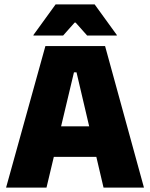

<svg xmlns="http://www.w3.org/2000/svg" viewBox="-20 -847 678 867"><path d="M7.5 0 185 -639H454.5L630 0H447.5L325.5 -520.5H314L190 0ZM175 -138.5V-276.5H461.5V-138.5ZM231 -827H407.5L507.5 -689V-686.5H373.5L321.5 -745H317L265 -686.5H131V-689Z"/></svg>

Font: Anek Latin ExtraBold
Style: Regular
Weight: 800
Designer: Yesha Goshar
Foundry: Ek Type
Version: Version 1.003